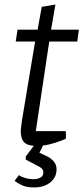

<svg xmlns="http://www.w3.org/2000/svg" viewBox="-20 -637 366 842"><path d="M142 3Q102 3 86.5 -12.5Q71 -28 71 -62Q71 -70 73 -83.5Q75 -97 76 -107L134 -455H49L57 -507H145L163 -607L223 -617L204 -507H326L319 -455H196L137 -62H269V-29Q266 -27 245.5 -19Q225 -11 197 -4Q169 3 142 3ZM130 185Q96 185 75.5 175Q55 165 44 156L63 131Q74 139 92 144Q110 149 126 149Q144 149 157 142Q170 135 170 119Q170 108 162 101Q154 94 139 87L93 63V49L130 0H169L153 33L179 45Q202 55 215 70Q228 85 228 105Q228 141 200.5 163Q173 185 130 185Z"/></svg>

Font: Faustina Light Light
Style: Italic
Weight: 300
Italic angle: -8°
Version: Version 1.200